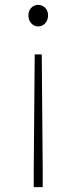

<svg xmlns="http://www.w3.org/2000/svg" viewBox="-20 -560 315 791"><path d="M119 211H156V141L152 -336H123L119 141ZM137 -451C158 -451 178 -468 178 -497C178 -524 158 -540 137 -540C117 -540 97 -524 97 -497C97 -468 117 -451 137 -451Z"/></svg>

Font: Genne Gothic ExtraLight
Style: Regular
Weight: 250
Designer: Ryoko NISHIZUKA (kana & ideographs); Paul D. Hunt (Latin, Greek & Cyrillic); Wenlong ZHANG (bopomofo); Sandoll Communica
Foundry: Adobe Systems Incorporated
Version: Version 1.004;PS 1.004;hotconv 16.6.51;makeotf.lib2.5.65220